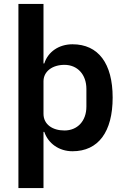

<svg xmlns="http://www.w3.org/2000/svg" viewBox="-20 -760 640 980"><path d="M74 200H202V-87H206C226 -28 281 12 350 12C482 12 555 -87 555 -262C555 -436 482 -534 350 -534C281 -534 225 -496 206 -436H202V-740H74ZM309 -94C248 -94 202 -125 202 -179V-345C202 -396 248 -429 309 -429C375 -429 421 -380 421 -306V-216C421 -142 375 -94 309 -94Z"/></svg>

Font: Braiins Sans SemiBold
Style: Regular
Weight: 600
Designer: Mike Abbink, Paul van der Laan, Pieter van Rosmalen, Jiri Chlebus, Lubos Buracinsky
Foundry: Bold Monday, Sudetype
Version: Version 1.000;hotconv 1.0.109;makeotfexe 2.5.65596